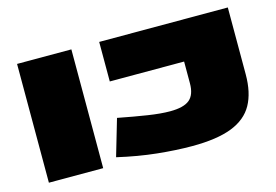

<svg xmlns="http://www.w3.org/2000/svg" viewBox="-93 -892 1571 1093"><g transform="rotate(-15 692.5 -345.0)"><path d="M75 0V-700H395V0ZM482 -41 545 -256Q643 -237 718 -225.5Q793 -214 847 -214Q928 -214 962.5 -243Q997 -272 997 -339V-467H559V-700H1317V-306Q1317 -198 1278 -128Q1239 -58 1151.5 -24Q1064 10 918 10Q824 10 713.5 -1.5Q603 -13 482 -41Z"/></g></svg>

Font: Georama ExtraExtended Black
Style: Regular
Weight: 900
Width: 8
Designer: Jean-Baptiste Levee
Foundry: Production Type
Version: Version 1.000